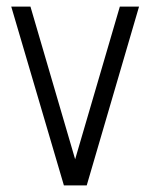

<svg xmlns="http://www.w3.org/2000/svg" viewBox="-20 -560 454 580"><path d="M173 0 14 -540H72L214 -55H200L342 -540H400L242 0Z"/></svg>

Font: Mohave Light Light
Style: Regular
Weight: 300
Version: Version 2.003